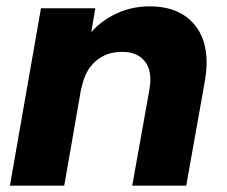

<svg xmlns="http://www.w3.org/2000/svg" viewBox="-20 -584 714 604"><path d="M396 0 450.2 -303.2Q460 -359.4 436.3 -390.1Q412.6 -420.9 363.8 -420.9Q313.5 -420.9 279.5 -390.4Q245.6 -359.9 235.8 -303.2V-308.1L182.1 0H11.2L108.9 -558.1H279.8L267.1 -482.9Q299.8 -520 347.7 -542Q395.5 -564 450.2 -564Q548.8 -564 596.4 -500.7Q644 -437.5 624 -326.2L565.9 0Z"/></svg>

Font: SVN-Poppins
Style: Bold Italic
Weight: 700
Italic angle: -10°
Designer: Ninad Kale (Devanagari), Jonny Pinhorn (Latin)
Foundry: Indian Type Foundry
Version: Version 3.002 2017